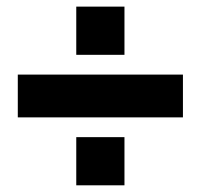

<svg xmlns="http://www.w3.org/2000/svg" viewBox="-20 -617 600 574"><path d="M33.2 -266.1V-394H526.9V-266.1ZM208 -63V-207H352.1V-63ZM208 -453.1V-597.2H352.1V-453.1Z"/></svg>

Font: TASA Explorer
Style: Bold
Weight: 700
Designer: Weizhong Zhang
Foundry: Local Remote
Version: Version 1.000;Glyphs 3.1.2 (3151)